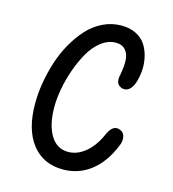

<svg xmlns="http://www.w3.org/2000/svg" viewBox="-112 -834 843 938"><g transform="rotate(15 310.0 -365.0)"><path d="M291 11.5Q191.5 11.5 134.5 -61.2Q77.5 -134 77.5 -265.5Q77.5 -316 86.5 -370Q95.5 -424 112.5 -477.2Q129.5 -530.5 156.5 -578.2Q183.5 -626 216.8 -662.5Q250 -699 294.2 -720.5Q338.5 -742 387.5 -742Q430.5 -742 462.2 -725.8Q494 -709.5 510.8 -683.2Q527.5 -657 535.2 -624Q543 -591 540.8 -557.8Q538.5 -524.5 529 -493.5Q520 -466 503.5 -453.2Q487 -440.5 467 -447Q431 -459 443.5 -510Q451 -549 450.2 -581Q449.5 -613 432.2 -633.5Q415 -654 382.5 -654Q344 -654 309.2 -627.2Q274.5 -600.5 250.2 -558Q226 -515.5 208 -464.2Q190 -413 181.2 -363.5Q172.5 -314 172.5 -273Q172.5 -184.5 204.2 -131.2Q236 -78 294 -78Q340 -78 381.5 -112.5Q423 -147 450 -210Q474.5 -263.5 511 -248.5Q532.5 -240 536 -217.2Q539.5 -194.5 529 -172.5Q493 -83.5 431.8 -36Q370.5 11.5 291 11.5Z"/></g></svg>

Font: Monaspace Radon
Style: Regular
Weight: 400
Designer: Riley Cran & the Lettermatic Team
Foundry: Lettermatic
Version: Version 1.000 (Monaspace Radon)